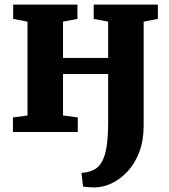

<svg xmlns="http://www.w3.org/2000/svg" viewBox="-20 -576 736 838"><path d="M392 242Q380.5 242 366 241Q351.5 240 342.5 238L335.5 178.5Q344.5 178.5 359 175.5Q373.5 172.5 387 166.5Q410 156 424.5 130.5Q439 105 445.5 62.5Q452 20 452 -41.5V-253H255V-72L319.5 -63.5V0H36.5V-63.5L100 -72V-481.5L37.5 -493.5V-556H318V-493.5L255 -481.5V-323H452V-481.5L389 -493.5V-556H669V-493.5L607 -481.5V-27.5Q607 37 588 87.2Q569 137.5 537.2 171.8Q505.5 206 467.5 224Q429.5 242 392 242Z"/></svg>

Font: Merriweather ExtraBold
Style: Regular
Weight: 800
Version: Version 2.100